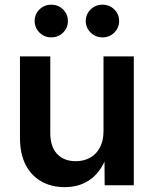

<svg xmlns="http://www.w3.org/2000/svg" viewBox="-20 -770 639 798"><path d="M249 7.8Q193.8 7.8 151.9 -15.9Q109.9 -39.6 86.4 -85.4Q63 -131.3 63 -197.3V-535.6H189V-216.8Q189 -161.1 217 -130.6Q245.1 -100.1 294.9 -100.1Q328.1 -100.1 354 -114.3Q379.9 -128.4 395 -156.5Q410.2 -184.6 410.2 -225.6V-535.6H536.1V0H415L414.1 -133.8H428.7Q405.3 -63 360.1 -27.6Q314.9 7.8 249 7.8ZM405.8 -614.7Q377 -614.7 356.7 -634.8Q336.4 -654.8 336.4 -682.6Q336.4 -710.9 356.7 -730.7Q377 -750.5 405.8 -750.5Q435.1 -750.5 455.1 -730.7Q475.1 -710.9 475.1 -682.6Q475.1 -654.3 455.1 -634.5Q435.1 -614.7 405.8 -614.7ZM192.9 -614.7Q164.1 -614.7 144 -634.8Q124 -654.8 124 -682.6Q124 -710.9 144 -730.7Q164.1 -750.5 192.9 -750.5Q222.2 -750.5 242.2 -730.7Q262.2 -710.9 262.2 -682.6Q262.2 -654.3 242.2 -634.5Q222.2 -614.7 192.9 -614.7Z"/></svg>

Font: Inter 20pt SemiBold
Style: Regular
Weight: 600
Version: Version 4.001;git-66647c0bb